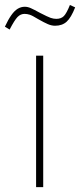

<svg xmlns="http://www.w3.org/2000/svg" viewBox="-45 -770 329 790"><path d="M242.7 -749.5Q229 -715.3 217.8 -703.9Q206.5 -692.4 186.5 -692.4Q175.3 -692.4 163.3 -696.5Q151.4 -700.7 121.1 -716.3Q94.2 -731 81.5 -736.6Q68.8 -742.2 57.1 -742.2Q41.5 -742.2 27.8 -733.9Q14.2 -725.6 1.5 -707.5Q-11.2 -689.5 -24.9 -660.2L-5.4 -648.4Q14.6 -687 27.1 -700Q39.6 -712.9 56.2 -712.9Q66.4 -712.9 77.1 -709.5Q87.9 -706.1 111.8 -691.4Q136.7 -677.2 151.9 -670.7Q167 -664.1 181.6 -664.1Q210.9 -664.1 229.2 -680.7Q247.6 -697.3 264.2 -739.7ZM132.8 -541H103.5V0H132.8Z"/></svg>

Font: Estedad VF
Style: Regular
Weight: 100
Designer: Amin Abedi
Version: Version 7.3